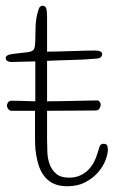

<svg xmlns="http://www.w3.org/2000/svg" viewBox="-29 -638 405 669"><path d="M93 -252H11Q4 -252 -0.5 -258.5Q-5 -265 -5 -270Q-5 -275 -1 -281Q3 -287 11 -287Q21 -287 45 -286.5Q69 -286 94 -285V-424Q75 -424 51.5 -423Q28 -422 10 -422Q4 -422 -2.5 -425Q-9 -428 -9 -436Q-9 -441 -4 -444.5Q1 -448 15 -450L66 -456Q86 -458 90 -468Q94 -478 94 -500Q94 -521 95 -545.5Q96 -570 101 -590Q106 -610 110 -614Q114 -618 119 -618Q127 -618 131 -611.5Q135 -605 135 -575V-458Q144 -458 168.5 -458.5Q193 -459 220 -460Q247 -461 270.5 -461.5Q294 -462 301 -462Q327 -462 327 -449Q327 -444 323 -439.5Q319 -435 310 -434Q266 -430 221 -429Q176 -428 135 -426V-285Q156 -285 181.5 -285.5Q207 -286 231.5 -286.5Q256 -287 277.5 -287.5Q299 -288 311 -288Q315 -288 318.5 -283Q322 -278 322 -273Q322 -268 318 -260.5Q314 -253 303 -253Q280 -253 232.5 -252.5Q185 -252 135 -252V-152Q135 -131 136 -107.5Q137 -84 144.5 -64.5Q152 -45 167.5 -32Q183 -19 212 -19Q234 -19 251 -27Q268 -35 279.5 -47Q291 -59 298.5 -73.5Q306 -88 310 -102Q315 -118 318 -127.5Q321 -137 332 -137Q343 -137 345 -129.5Q347 -122 347 -117Q347 -103 339 -81Q331 -59 313.5 -38.5Q296 -18 269 -3.5Q242 11 205 11Q148 11 121 -30Q111 -45 105.5 -62.5Q100 -80 97 -98.5Q94 -117 93.5 -134Q93 -151 93 -165Z"/></svg>

Font: Life Savers
Style: Regular
Weight: 400
Designer: Pablo Impallari, Rodrigo Fuenzalida, Brenda Gallo
Foundry: Pablo Impallari, Rodrigo Fuenzalida, Brenda Gallo
Version: Version 3.001; ttfautohint (v0.95) -l 8 -r 50 -G 200 -x 14 -